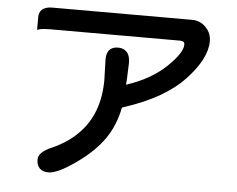

<svg xmlns="http://www.w3.org/2000/svg" viewBox="-53 -773 1106 896"><g transform="rotate(5 500.0 -325.0)"><path d="M478.5 -549.8Q503.9 -549.8 518.1 -535.2Q535.2 -518.6 535.2 -483.4L532.2 -404.8L530.3 -380.4Q643.6 -417.5 713.9 -483.9Q785.2 -551.8 785.2 -590.8Q785.2 -598.1 781.7 -602.1Q775.9 -607.4 760.7 -607.4H156.2Q120.6 -607.4 106 -603L94.7 -599.6V-659.2Q94.7 -680.7 107.4 -693.4Q123 -709 156.2 -709H810.5Q852.5 -709 879.4 -677.7Q902.3 -652.8 902.3 -616.2Q902.3 -534.7 809.1 -435.5Q716.8 -336.9 533.2 -276.9L520.5 -272.5Q504.9 -189.9 460.9 -126Q415.5 -60.1 331.5 -1Q247.1 58.6 205.1 58.6Q178.2 58.6 163.8 44.2Q149.4 29.8 149.4 2.9Q149.4 -31.2 209.5 -57.1Q283.2 -89.4 331.5 -138.2Q427.7 -233.9 427.7 -394.5L424.8 -490.2Q424.8 -530.8 450.7 -543.9Q462.4 -549.8 478.5 -549.8Z"/></g></svg>

Font: YuPearl-SemiBold
Style: SemiBold
Weight: 600
Designer: Max Yao
Foundry: Max-Everyday
Version: Version 1.011; ttfautohint (v1.8.3)